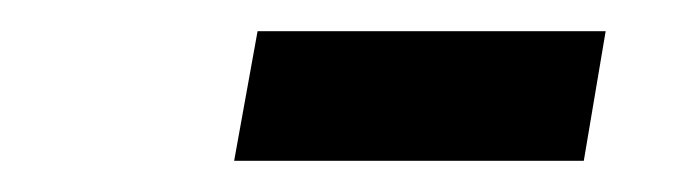

<svg xmlns="http://www.w3.org/2000/svg" viewBox="-20 -359 433 123"><path d="M130 -256 145 -339H368L354 -256Z"/></svg>

Font: Overpass
Style: Italic
Weight: 400
Italic angle: -10°
Designer: Delve Withrington, Dave Bailey, Thomas Jockin
Foundry: Delve Fonts LLC
Version: Version 4.000